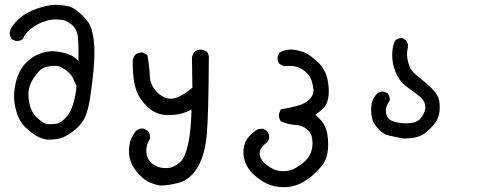

<svg xmlns="http://www.w3.org/2000/svg" viewBox="-20 -463 2040 801"><path d="M38.6 -62Q38.6 -72.3 39.6 -81.5Q43.5 -119.6 55.2 -148.9Q66.9 -179.7 92 -204.6Q117.2 -229.5 150.4 -240.7Q176.3 -249.5 199.2 -249.5Q207.5 -249.5 214.8 -248.5Q244.6 -244.6 268.1 -235.8Q287.6 -229 307.1 -209Q307.6 -224.6 307.6 -244.4Q307.6 -264.2 306.6 -287.8Q305.7 -311.5 302.7 -321.8Q296.9 -344.7 281.2 -358.4Q264.6 -372.1 250 -377.4Q235.8 -381.8 212.4 -381.8Q198.7 -381.8 189.9 -380.1Q181.2 -378.4 175.8 -377Q164.6 -373.5 150.9 -368.2Q118.2 -353.5 97.2 -332.5Q82.5 -317.9 76.2 -301.8L75.7 -300.3L74.2 -299.3Q64.5 -292 51.8 -292Q45.4 -292 43.5 -293L29.3 -299.3Q21 -312.5 20 -326.7Q26.4 -354.5 57.6 -383.3Q88.9 -412.1 137.7 -428.2Q180.2 -442.9 213.9 -442.9Q219.2 -442.9 224.1 -442.4Q261.2 -439.9 278.1 -432.6Q294.9 -425.3 323.7 -398.4Q353.5 -371.1 362.3 -339.8Q374 -297.4 374 -244.6Q374 -181.6 357.9 -67.9Q349.1 -5.4 335 25.4Q320.8 56.2 288.6 82Q256.3 107.4 230.5 114.3Q208 119.6 184.6 119.6Q178.2 119.6 176.8 119.6Q152.3 115.7 132.1 104Q111.8 92.3 85.9 67.9Q59.6 43 47.4 -0.5Q38.6 -32.7 38.6 -62ZM209 -188.5Q185.1 -188.5 164.6 -181.2Q148.9 -175.3 131.3 -152.3Q113.3 -129.4 106 -109.4Q98.6 -89.4 98.6 -68.4Q98.6 -39.6 107.9 -13.2Q116.2 9.8 130.6 24.2Q145 38.6 162.1 49.3Q171.9 55.2 190.4 55.2Q203.1 55.2 220.2 52.2Q235.4 47.9 254.9 27.3Q274.4 6.8 285.4 -29.5Q296.4 -65.9 299.3 -104.5Q291.5 -118.7 286.6 -132.3Q280.8 -147.5 267.6 -159.7Q258.3 -168 250.5 -173.1Q242.7 -178.2 236.1 -181.9Q229.5 -185.5 221.7 -187Q213.9 -188.5 209 -188.5Z M526.4 213.4Q520.5 199.2 519 183.6Q518.1 175.8 518.1 171.6Q518.1 167.5 518.1 163.1Q518.1 158.7 519 149.9Q522.9 114.3 545.9 84.5Q557.6 73.2 573.2 73.2Q575.7 73.2 579.6 73.7L596.2 82.5Q602.1 88.9 604 95.9Q606 103 606 110.4Q606 111.8 606 115.2Q590.3 139.6 590.3 165Q590.3 196.8 610.8 215.8Q635.7 238.3 672.4 238.3Q688 238.3 699.7 233.4Q717.8 226.1 731.9 213.4Q745.6 201.2 756.3 168.9Q767.1 136.7 772.7 89.1Q778.3 41.5 778.8 -6.3Q755.4 6.8 731.9 12Q708.5 17.1 684.6 17.1Q678.7 17.1 672.4 16.6Q642.1 15.1 617.7 0Q594.2 -14.6 571 -44.7Q547.9 -74.7 540 -119.1Q533.7 -157.7 533.7 -199.2Q533.7 -204.6 533.7 -210V-210.9Q536.1 -224.1 543.9 -233.9Q554.7 -244.1 569.8 -244.1Q572.8 -244.1 576.7 -243.7L594.7 -233.9Q603 -189.9 605 -146Q606.9 -105 637.7 -76.2Q664.1 -51.3 692.4 -51.3Q696.3 -51.3 700.7 -51.8Q733.4 -55.7 782.7 -97.2L780.8 -222.2Q783.2 -235.4 791 -247.1Q802.7 -255.9 817.4 -255.9Q823.7 -255.9 825.2 -254.9L842.3 -247.6L843.3 -246.6Q851.6 -236.3 851.6 -221.7Q851.6 -218.8 851.1 -215.3Q850.1 20 842.3 101.6Q834.5 183.1 805.2 233.9Q774.9 284.7 729.5 298.3Q685.5 311 648.4 311H647.9Q626.5 307.1 606 298.8Q584 289.6 560.8 265.4Q537.6 241.2 526.4 213.4Z M995.6 172.9Q995.6 166.5 996.1 159.7Q999.5 127.4 1018.1 107.4Q1035.6 87.4 1057.1 75.7L1077.1 73.7L1093.3 83Q1103 95.7 1103 111.3Q1103 112.8 1103 115.7L1093.8 131.8Q1085 137.7 1078.1 144.8Q1071.3 151.9 1067.4 159.7Q1063.5 168 1063.5 176.8Q1063.5 199.2 1084 217.8Q1106.4 237.3 1126 245.1Q1142.1 251 1162.1 251Q1190.9 251 1212.4 238.3Q1240.7 221.2 1256.1 205.8Q1271.5 190.4 1278.3 169.9Q1283.7 152.3 1283.7 133.3Q1283.7 126 1282.7 118.7Q1280.3 92.8 1260.7 76.4Q1241.2 60.1 1212.4 58.1Q1181.2 56.2 1151.9 43.5L1150.9 42Q1143.6 31.2 1143.6 18.1Q1143.6 11.7 1144.5 9.8L1151.4 -6.8Q1190.4 -13.2 1222.2 -22Q1254.9 -31.2 1272.5 -49.8Q1287.6 -65.9 1287.6 -84Q1287.6 -85.9 1287.6 -87.9Q1285.6 -110.4 1278.8 -129.9Q1272 -149.4 1256.1 -162.6Q1240.2 -175.8 1222.2 -183.1Q1209.5 -188 1186 -188Q1176.3 -188 1164.1 -187L1147 -195.8Q1137.7 -206.1 1137.7 -220.2Q1137.7 -226.1 1138.7 -228L1146.5 -244.1Q1170.4 -256.3 1192.9 -256.3Q1199.2 -256.3 1206.1 -255.4Q1233.9 -251.5 1254.2 -242.2Q1274.4 -232.9 1305.2 -204.6Q1335.9 -175.8 1345.2 -136.7Q1351.6 -108.9 1351.6 -83Q1351.6 -31.7 1326.2 -8.8Q1310.5 5.9 1295.9 15.1Q1305.7 24.4 1319.8 40Q1338.9 61 1345.2 94.2Q1349.1 117.2 1349.1 138.7Q1349.1 180.2 1336.4 207.5Q1326.7 227.5 1296.6 257.1Q1266.6 286.6 1229.5 304.2Q1199.7 317.9 1164.1 317.9Q1123 317.9 1090.3 301.8Q1066.4 289.6 1043 269.5Q1019 249.5 1005.9 220.7Q995.6 197.3 995.6 172.9Z M1528.3 -4.9Q1528.3 -12.2 1528.8 -20Q1530.8 -48.3 1551.8 -71.3Q1562.5 -81.1 1576.2 -81.1Q1581.5 -81.1 1583.5 -80.1L1597.2 -73.7Q1602.5 -66.9 1604.2 -60.8Q1606 -54.7 1606 -51Q1606 -47.4 1606 -43.9Q1589.8 -21 1589.8 -2.4Q1589.8 14.2 1597.2 26.4Q1605 39.6 1625.5 44.9Q1647.5 51.3 1671.4 51.3Q1695.3 51.3 1710.9 46.4Q1725.6 42 1735.4 29.8Q1745.1 17.6 1751 3.4Q1754.4 -5.4 1754.4 -13.2Q1754.4 -21 1752.9 -27.3Q1750 -43.9 1730.7 -60.3Q1711.4 -76.7 1683.6 -96.2Q1654.3 -116.2 1639.2 -144Q1625 -170.9 1619.6 -197.3Q1616.2 -215.8 1616.2 -233.9Q1616.2 -268.6 1628.4 -293.5Q1639.6 -304.2 1654.8 -304.2Q1656.2 -304.2 1658.7 -304.2L1673.3 -294.9Q1682.1 -284.7 1682.1 -272.5Q1682.1 -268.1 1681.2 -263.7Q1678.2 -250.5 1678.2 -239.3Q1678.2 -228 1679.4 -219.7Q1680.7 -211.4 1682.6 -204.6Q1688 -182.6 1697.8 -169.4Q1707.5 -156.2 1727.5 -141.1Q1758.8 -116.7 1783.2 -92Q1807.6 -67.4 1812 -44.9Q1814.5 -30.3 1814.5 -19.5Q1814.5 -8.8 1814 -2Q1812 19 1804.2 35.4Q1796.4 51.8 1771.7 76.7Q1747.1 101.6 1719.2 108.9Q1695.3 114.7 1669.4 114.7Q1662.1 114.7 1661.1 114.7Q1633.8 108.9 1606.9 103.5Q1578.1 97.7 1557.6 74.5Q1537.1 51.3 1531.7 29.3Q1528.3 13.7 1528.3 -4.9Z"/></svg>

Font: Bakudai
Style: Medium
Weight: 500
Version: Version 1.48